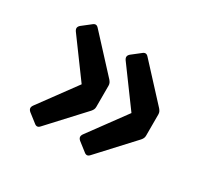

<svg xmlns="http://www.w3.org/2000/svg" viewBox="-91 -564 661 626"><g transform="rotate(30 239.5 -251.5)"><path d="M65.4 -89.8 96.7 -65.4C104.5 -58.6 111.3 -58.6 118.2 -66.4L235.4 -193.4C240.2 -199.2 243.2 -204.1 243.2 -211.9V-292C243.2 -299.8 240.2 -304.7 235.4 -310.5L118.2 -437.5C111.3 -445.3 104.5 -445.3 96.7 -438.5L65.4 -414.1C57.6 -407.2 56.6 -400.4 62.5 -391.6L165 -252L62.5 -112.3C56.6 -103.5 57.6 -96.7 65.4 -89.8ZM252.9 -89.8 284.2 -65.4C292 -58.6 298.8 -58.6 305.7 -66.4L422.9 -193.4C427.7 -199.2 430.7 -204.1 430.7 -211.9V-292C430.7 -299.8 427.7 -304.7 422.9 -310.5L305.7 -437.5C298.8 -445.3 292 -445.3 284.2 -438.5L252.9 -414.1C245.1 -407.2 244.1 -400.4 250 -391.6L352.5 -252L250 -112.3C244.1 -103.5 245.1 -96.7 252.9 -89.8Z"/></g></svg>

Font: Ed Sans Neue
Style: Bold
Weight: 700
Designer: Stephen Hutchings
Version: Version 1.004;PS 001.004;hotconv 1.0.88;makeotf.lib2.5.64775